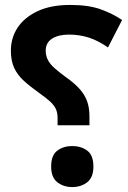

<svg xmlns="http://www.w3.org/2000/svg" viewBox="-20 -744 517 777"><path d="M342 -237H213V-266Q213 -288 206 -303Q199 -318 183.5 -332.5Q168 -347 141 -366Q103 -393 77 -416.5Q51 -440 37.5 -469Q24 -498 24 -539Q24 -591 51.5 -632.5Q79 -674 132.5 -699Q186 -724 264 -724Q338 -724 387 -706.5Q436 -689 474 -663L417 -552Q377 -580 339 -592Q301 -604 259 -604Q216 -604 190.5 -587.5Q165 -571 165 -539Q165 -519 173.5 -502Q182 -485 200.5 -468.5Q219 -452 249 -430Q283 -406 303.5 -382.5Q324 -359 333 -333Q342 -307 342 -273ZM358 -70Q358 -26 333 -6.5Q308 13 272 13Q237 13 212 -6.5Q187 -26 187 -70Q187 -116 212 -134.5Q237 -153 272 -153Q308 -153 333 -134.5Q358 -116 358 -70Z"/></svg>

Font: Noto Sans Adlam Unjoined
Style: Bold
Weight: 700
Version: Version 3.001